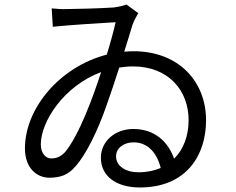

<svg xmlns="http://www.w3.org/2000/svg" viewBox="-20 -786 1040 847"><path d="M208 -749 213 -668C292 -676 434 -685 490 -688C482 -651 468 -600 451 -545C245 -492 90 -309 90 -131C90 -45 142 -2 198 -2C248 -2 282 -16 311 -50C359 -102 411 -209 450 -321C470 -377 489 -435 506 -488C526 -491 546 -493 567 -493C723 -493 812 -387 812 -256C812 -188 790 -127 748 -86C723 -157 666 -217 568 -217C489 -217 425 -164 425 -90C425 -8 494 41 597 41C803 41 889 -102 889 -255C889 -428 767 -560 569 -560C555 -560 542 -559 528 -558C543 -606 556 -647 564 -675C571 -695 582 -714 590 -728L538 -766C522 -760 503 -756 481 -753C421 -749 312 -746 273 -746C255 -745 229 -747 208 -749ZM160 -149C160 -250 262 -407 426 -468C394 -367 328 -186 266 -114C245 -92 225 -87 206 -87C183 -87 160 -108 160 -149ZM492 -96C492 -133 526 -158 569 -158C629 -158 671 -116 689 -45C661 -33 628 -26 591 -26C535 -26 492 -53 492 -96Z"/></svg>

Font: DAIFUKU Sans JP
Style: Regular
Weight: 400
Designer: Original font ‘Source Han Sans JP’ : Ryoko NISHIZUKA  (kana, bopomofo & ideographs); Paul D. Hunt (Latin, Greek & Cyrill
Foundry: Daifuku
Version: Version 1.001